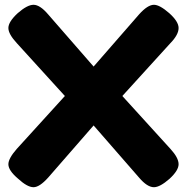

<svg xmlns="http://www.w3.org/2000/svg" viewBox="-20 -772 781 802"><path d="M692 -592Q726 -627 726 -655Q726 -682 687 -717Q647 -752 623 -752Q597 -752 561 -712L371 -494L181 -712Q147 -752 120 -752Q94 -752 54 -717Q15 -681 15 -655Q15 -630 50 -592L251 -371L50 -150Q15 -110 15 -86Q15 -60 55 -26Q94 10 120 10Q145 10 181 -30L371 -248L561 -30Q595 10 623 10Q648 10 688 -25Q726 -60 726 -86Q726 -113 692 -150L491 -371Z"/></svg>

Font: FredokaOneMacrons
Style: Regular
Weight: 500
Designer: ""
Foundry: ""
Version: ""